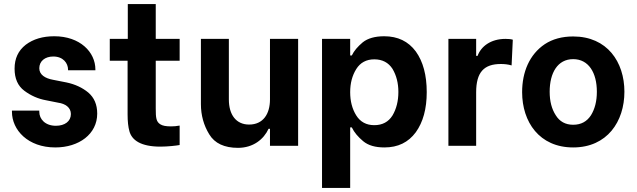

<svg xmlns="http://www.w3.org/2000/svg" viewBox="-20 -720 3144 948"><path d="M253 8C370 8 460 -58 460 -159C460 -204 445 -238 416 -263C387 -287 351 -304 308 -313L242 -326C203 -333 174 -351 174 -383C174 -418 202 -441 243 -441C292 -441 316 -408 316 -376V-373H451V-377C451 -463 375 -541 248 -541C191 -541 144 -527 107 -499C70 -470 52 -431 52 -381C52 -332 68 -296 100 -272C132 -248 168 -232 207 -225L267 -213C303 -208 330 -189 330 -157C330 -121 300 -99 256 -99C203 -99 174 -132 174 -168V-174H39V-168C39 -78 118 8 253 8Z M867 -420V-528H749V-700H611V-528H522V-420H610V-155C610 -121 613 -93 619 -72C631 -28 675 4 772 4C808 4 852 -1 867 -4V-100C852 -97 838 -96 824 -96C800 -96 783 -99 772 -106C751 -119 749 -138 749 -185V-420Z M1452 -528H1313V-229C1313 -157 1279 -105 1210 -105C1146 -105 1110 -153 1110 -229V-528H972V-206C972 -151 986 -101 1013 -57C1040 -12 1088 10 1155 10C1230 10 1282 -32 1306 -84H1313V0H1452Z M1878 8C1945 8 1996 -17 2033 -67C2069 -117 2087 -183 2087 -265C2087 -349 2069 -416 2033 -466C1996 -516 1944 -541 1877 -541C1832 -541 1796 -531 1771 -511C1746 -490 1728 -469 1717 -446H1709V-528H1570V208H1709V-91H1717C1729 -66 1748 -44 1773 -23C1798 -2 1833 8 1878 8ZM1828 -102C1789 -102 1759 -118 1739 -150C1719 -182 1709 -220 1709 -265C1709 -309 1719 -347 1739 -379C1759 -411 1789 -427 1828 -427C1868 -427 1898 -411 1918 -380C1937 -348 1947 -310 1947 -266C1947 -221 1937 -182 1918 -150C1898 -118 1868 -102 1828 -102Z M2194 0H2331V-264C2331 -364 2370 -404 2453 -404C2472 -404 2489 -402 2506 -397L2512 -524C2502 -527 2490 -528 2476 -528C2403 -528 2355 -491 2338 -444H2331V-528H2194Z M2810 8C2978 8 3063 -120 3063 -267C3063 -414 2978 -540 2810 -540C2755 -540 2708 -527 2670 -502C2594 -451 2558 -364 2558 -265C2558 -118 2643 8 2810 8ZM2810 -104C2772 -104 2743 -120 2724 -151C2704 -182 2694 -220 2694 -267C2694 -360 2733 -428 2810 -428C2887 -428 2927 -360 2927 -267C2927 -220 2917 -182 2898 -151C2878 -120 2849 -104 2810 -104Z"/></svg>

Font: Be Vietnam
Style: Bold
Weight: 700
Designer: Gabriel Lam
Foundry: TypeRant
Version: Version 4.000